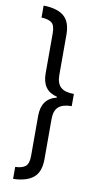

<svg xmlns="http://www.w3.org/2000/svg" viewBox="-107 -877 558 1089"><g transform="rotate(10 172.0 -333.0)"><path d="M308 -298Q257 -298 232.5 -276.5Q208 -255 208 -206V25Q208 99 168.5 131.5Q129 164 52 166V97Q90 96 110 81Q130 66 130 19V-211Q130 -310 216 -331V-336Q130 -356 130 -455V-686Q130 -733 110 -747.5Q90 -762 52 -763V-832Q129 -831 168.5 -799Q208 -767 208 -692V-460Q208 -411 232.5 -389.5Q257 -368 308 -368Z"/></g></svg>

Font: Noto Sans Devanagari Condensed
Style: Regular
Weight: 400
Width: 3
Designer: Jelle Bosma - Monotype Design Team
Foundry: Monotype Imaging Inc.
Version: Version 2.004; ttfautohint (v1.8.4.7-5d5b)